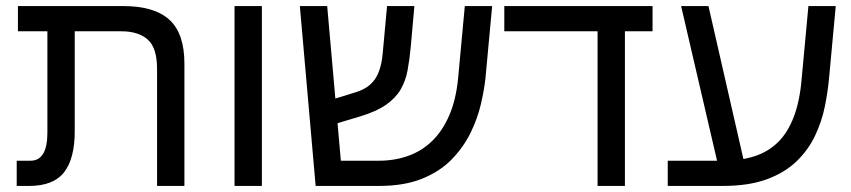

<svg xmlns="http://www.w3.org/2000/svg" viewBox="-20 -612 2801 632"><path d="M497 0V-385Q497 -455 466 -482Q435 -509 380 -509H39V-592H386Q488 -592 537.5 -547Q587 -502 587 -403V0ZM35 0V-83H81Q108 -83 122 -106Q136 -129 136 -175V-548H226V-180Q226 -90 191 -45Q156 0 76 0Z M752 0V-592H842V0Z M1019 0 967 -592H1057L1102 -83H1228Q1278 -83 1322.5 -98.5Q1367 -114 1401.5 -147Q1436 -180 1458.5 -231.5Q1481 -283 1488 -355L1510 -592H1600L1578 -355Q1574 -317 1563 -269.5Q1552 -222 1529 -175Q1506 -128 1467.5 -88Q1429 -48 1370 -24Q1311 0 1228 0ZM1076 -202 1069 -283 1153 -309Q1181 -318 1199 -334Q1217 -350 1227 -376Q1237 -402 1240 -439L1254 -592H1344L1332 -457Q1328 -415 1321.5 -380Q1315 -345 1298.5 -317Q1282 -289 1250.5 -267Q1219 -245 1166 -229Z M1947 0V-544H2037V0ZM1640 -509V-592H2128V-509Z M2178 0V-83H2359Q2419 -83 2464.5 -98Q2510 -113 2542 -145Q2574 -177 2593.5 -229Q2613 -281 2619 -355L2641 -592H2731L2709 -355Q2705 -310 2695 -261Q2685 -212 2663 -165.5Q2641 -119 2602.5 -81.5Q2564 -44 2504.5 -22Q2445 0 2359 0ZM2344 -67 2222 -592H2312L2432 -67Z"/></svg>

Font: Noto Sans Hebrew
Style: Regular
Weight: 400
Designer: Monotype Design Team
Foundry: Monotype Imaging Inc.
Version: Version 2.003;January 10, 2023;FontCreator 14.0.0.2877 64-bi